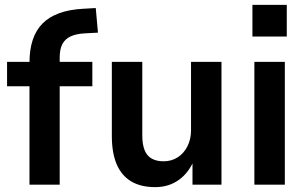

<svg xmlns="http://www.w3.org/2000/svg" viewBox="-20 -758 1257 788"><path d="M101 0V-404H9V-504H135L101 -468V-501Q101 -608 155 -662Q209 -716 321 -722L373 -725L382 -624L326 -621Q292 -619 269.5 -608.5Q247 -598 236 -577Q225 -556 225 -522V-491L208 -504H359V-404H225V0Z M617 10Q558 10 518.5 -13.5Q479 -37 459 -83.5Q439 -130 439 -200V-504H564V-201Q564 -167 573 -143Q582 -119 602 -107.5Q622 -96 651 -96Q684 -96 709.5 -112.5Q735 -129 749.5 -158Q764 -187 764 -223V-504H889V0H770V-105H778Q756 -50 714.5 -20Q673 10 617 10Z M1016 -608V-738H1157V-608ZM1024 0V-504H1149V0Z"/></svg>

Font: Nunitoga
Style: Bold
Weight: 700
Designer: Vernon Adams
Foundry: Vernon Adams
Version: Version 1.0